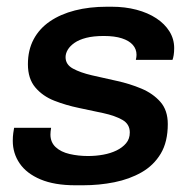

<svg xmlns="http://www.w3.org/2000/svg" viewBox="-20 -541 577 571"><path d="M204 10Q142 10 100.5 -7.5Q59 -25 38.5 -55Q18 -85 18 -122Q18 -135 19.5 -145.5Q21 -156 22 -161H132Q131 -154 130.5 -150Q130 -146 130 -141Q130 -118 145.5 -103.5Q161 -89 187 -83Q213 -77 242 -77Q265 -77 287 -81Q309 -85 326.5 -93.5Q344 -102 355 -115Q366 -128 366 -147Q366 -172 344 -184.5Q322 -197 287.5 -204.5Q253 -212 214.5 -220Q176 -228 141.5 -241.5Q107 -255 85 -281Q63 -307 63 -350Q63 -392 80 -424Q97 -456 128.5 -477.5Q160 -499 203 -510Q246 -521 298 -521H312Q352 -521 386 -512Q420 -503 445 -486.5Q470 -470 484 -447.5Q498 -425 498 -398Q498 -386 496.5 -377Q495 -368 493 -363H384Q385 -367 385.5 -371Q386 -375 386 -378Q386 -395 375 -407.5Q364 -420 342.5 -427Q321 -434 289 -434Q258 -434 236.5 -428.5Q215 -423 201.5 -413.5Q188 -404 181.5 -393Q175 -382 175 -371Q175 -349 197 -337Q219 -325 253.5 -317Q288 -309 327 -300.5Q366 -292 400.5 -277.5Q435 -263 457 -238Q479 -213 479 -172Q479 -119 458 -84Q437 -49 401 -28.5Q365 -8 320 1Q275 10 227 10Z"/></svg>

Font: Chivo Medium
Style: Italic
Weight: 500
Italic angle: -8.05°
Designer: Hector Gatti
Foundry: Omnibus-Type
Version: Version 2.002